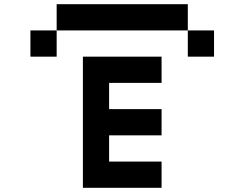

<svg xmlns="http://www.w3.org/2000/svg" viewBox="-20 -895 1165 915"><path d="M250 -875H875V-750H250ZM875 -750H1000V-625H875ZM250 -750V-625H125V-750ZM375 -625H750V-500H500V-375H750V-250H500V-125H750V0H375Z"/></svg>

Font: Dogica Pixel
Style: Regular
Weight: 400
Designer: Roberto Mocci
Version: Version 001.000